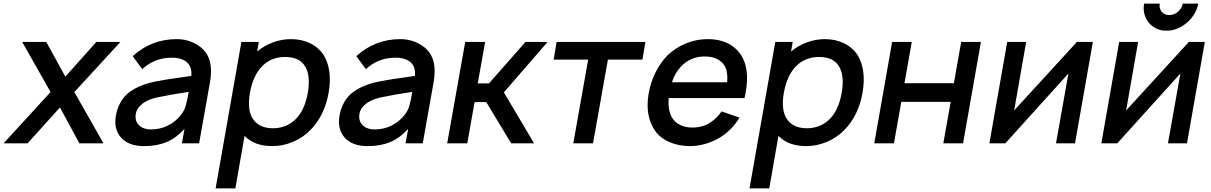

<svg xmlns="http://www.w3.org/2000/svg" viewBox="-48 -795 6716 1065"><path d="M364.5 -284.5 526 0H392.5L284.5 -199L105 0H-28L232.5 -284.5L75 -562.5H208.5L314.5 -370L486.5 -562.5H620Z M961 0 975.5 -80Q927 -27.5 873.5 -6Q821 15.5 750.5 15.5Q666.5 15.5 624 -31Q581.5 -78 595 -156Q605.5 -211.5 635.8 -250.5Q666 -289.5 722.5 -314.5Q764.5 -333.5 820 -344Q876 -355 962 -366.5L1013 -374Q1018 -423.5 989.2 -449.2Q960.5 -475 904.5 -475Q809.5 -475 741 -411.5L688 -483.5Q792 -578 932.5 -578Q976 -578 1014.5 -562.5Q1053 -547 1078.5 -521Q1138 -462.5 1117 -340.5L1056.5 0ZM998.5 -285.5Q952 -278.5 909 -271Q866 -263.5 825.5 -255Q801.5 -250 781 -241.8Q760.5 -233.5 744.8 -222Q729 -210.5 718.8 -196Q708.5 -181.5 705.5 -164.5Q698.5 -126 722 -101.5Q746 -77 790 -77Q840 -77 883.2 -98.5Q926.5 -120 955.5 -157.5Q974.5 -181 982 -208Q990.5 -236.5 998.5 -285.5Z M1775 -281Q1752.5 -154 1675 -75Q1654 -53 1629 -36.2Q1604 -19.5 1576.8 -8Q1549.5 3.5 1520.8 9.5Q1492 15.5 1463.5 15.5Q1362.5 15.5 1308.5 -41.5L1257.5 250H1148L1291 -562.5H1387.5L1378.5 -509.5Q1418 -542.5 1466.8 -560.2Q1515.5 -578 1567 -578Q1596 -578 1623 -572Q1650 -566 1673.2 -554.5Q1696.5 -543 1715.5 -526.2Q1734.5 -509.5 1748 -488.5Q1796.5 -407.5 1775 -281ZM1659.5 -281Q1675 -371 1647 -422Q1617.5 -479 1532.5 -479Q1496 -479 1464 -466.5Q1432 -454 1406.5 -428Q1356 -377.5 1338.5 -281Q1330.5 -237 1334 -198.8Q1337.5 -160.5 1355.5 -134.5Q1390 -83.5 1467 -83.5Q1504.5 -83.5 1539 -98Q1573.5 -112.5 1599 -141.5Q1643 -189 1659.5 -281Z M2201.5 0 2216 -80Q2167.5 -27.5 2114 -6Q2061.5 15.5 1991 15.5Q1907 15.5 1864.5 -31Q1822 -78 1835.5 -156Q1846 -211.5 1876.2 -250.5Q1906.5 -289.5 1963 -314.5Q2005 -333.5 2060.5 -344Q2116.5 -355 2202.5 -366.5L2253.5 -374Q2258.5 -423.5 2229.8 -449.2Q2201 -475 2145 -475Q2050 -475 1981.5 -411.5L1928.5 -483.5Q2032.5 -578 2173 -578Q2216.5 -578 2255 -562.5Q2293.5 -547 2319 -521Q2378.5 -462.5 2357.5 -340.5L2297 0ZM2239 -285.5Q2192.5 -278.5 2149.5 -271Q2106.5 -263.5 2066 -255Q2042 -250 2021.5 -241.8Q2001 -233.5 1985.2 -222Q1969.5 -210.5 1959.2 -196Q1949 -181.5 1946 -164.5Q1939 -126 1962.5 -101.5Q1986.5 -77 2030.5 -77Q2080.5 -77 2123.8 -98.5Q2167 -120 2196 -157.5Q2215 -181 2222.5 -208Q2231 -236.5 2239 -285.5Z M2544 0H2432.5L2532.5 -562.5H2643L2602 -332.5H2664.5L2867 -562.5H2989.5L2747 -282.5L2914.5 0H2787.5L2649 -229H2584.5Z M3515.5 -464.5H3324L3241.5 0H3132L3214.5 -464.5H3023L3039.5 -562.5H3532Z M3679 -143.5Q3695 -116.5 3724.5 -102Q3754 -87.5 3791.5 -87.5Q3849 -87.5 3890.5 -114.5Q3928 -138.5 3954.5 -177L4054 -142.5Q4032.5 -106.5 4001.8 -76.2Q3971 -46 3934.5 -26Q3898.5 -6 3858.2 4.8Q3818 15.5 3779 15.5Q3715 15.5 3662 -8.5Q3608.5 -32.5 3580.5 -77Q3529.5 -159 3550 -276Q3560.5 -336.5 3586.5 -390Q3612.5 -443.5 3652 -485.5Q3698.5 -530.5 3756.8 -554.2Q3815 -578 3878 -578Q4003 -578 4062.5 -489.5Q4111.5 -414 4088.5 -285.5Q4086.5 -274 4084.8 -265.2Q4083 -256.5 4081.5 -251H3661.5Q3655.5 -186 3679 -143.5ZM3729.5 -426Q3696.5 -391.5 3679 -338.5H3985.5Q3990.5 -396 3972 -429Q3956.5 -455 3927.2 -468.8Q3898 -482.5 3860.5 -481.5Q3826 -482.5 3791.2 -468.8Q3756.5 -455 3729.5 -426Z M4736.5 -281Q4714 -154 4636.5 -75Q4615.5 -53 4590.5 -36.2Q4565.5 -19.5 4538.2 -8Q4511 3.5 4482.2 9.5Q4453.5 15.5 4425 15.5Q4324 15.5 4270 -41.5L4219 250H4109.5L4252.5 -562.5H4349L4340 -509.5Q4379.5 -542.5 4428.2 -560.2Q4477 -578 4528.5 -578Q4557.5 -578 4584.5 -572Q4611.5 -566 4634.8 -554.5Q4658 -543 4677 -526.2Q4696 -509.5 4709.5 -488.5Q4758 -407.5 4736.5 -281ZM4621 -281Q4636.5 -371 4608.5 -422Q4579 -479 4494 -479Q4457.5 -479 4425.5 -466.5Q4393.5 -454 4368 -428Q4317.5 -377.5 4300 -281Q4292 -237 4295.5 -198.8Q4299 -160.5 4317 -134.5Q4351.5 -83.5 4428.5 -83.5Q4466 -83.5 4500.5 -98Q4535 -112.5 4560.5 -141.5Q4604.5 -189 4621 -281Z M5393 -562.5 5294 0H5184.5L5225.5 -230H4951.5L4910.5 0H4801.5L4900.5 -562.5H5009.5L4969 -333.5H5243L5283.5 -562.5Z M5915 0H5809.5L5878.5 -387.5L5528.5 0H5440L5539 -562.5H5644L5577.5 -182.5L5925.5 -562.5H6014Z M6598.5 -775Q6593.5 -745 6576.8 -717.5Q6560 -690 6535.8 -669.2Q6511.5 -648.5 6482 -636.2Q6452.5 -624 6422.5 -625Q6392 -624 6366.8 -636.2Q6341.5 -648.5 6324.2 -669.2Q6307 -690 6299.8 -717.5Q6292.5 -745 6298.5 -775H6385Q6380.5 -748.5 6395.5 -730Q6411 -711.5 6437 -711.5Q6464.5 -711.5 6486 -730Q6508.5 -749 6512 -775ZM6536 0H6430.5L6499.5 -387.5L6149.5 0H6061L6160 -562.5H6265L6198.5 -182.5L6546.5 -562.5H6635Z"/></svg>

Font: Russisch Sans SemiBold
Style: Italic
Weight: 600
Width: 4
Italic angle: -10°
Designer: Michael Sharanda (font) & Cristiano Sobral (main changes)
Foundry: Michael Sharanda
Version: Version 2.00;September 8, 2020;FontCreator 13.0.0.2681 64-bi